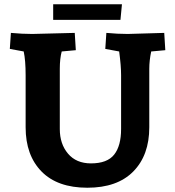

<svg xmlns="http://www.w3.org/2000/svg" viewBox="-20 -864 819 899"><path d="M749 -710 754 -629 688 -623Q679 -581 679 -542V-268Q679 -137 604 -61Q529 15 389 15Q249 15 174.5 -61Q100 -137 100 -268V-512Q100 -581 91 -623L26 -635L31 -710Q84 -705 131 -705L330 -710L335 -629L269 -623Q260 -590 260 -542V-260Q260 -190 298.5 -144.5Q337 -99 406 -99Q482 -99 514.5 -140Q547 -181 547 -260V-512Q547 -556 538 -623L473 -635L478 -710Q531 -705 578 -705ZM544 -771H229V-844H551Z"/></svg>

Font: Andada
Style: Bold
Weight: 700
Designer: Carolina Giovagnoli
Foundry: Carolina Giovagnoli
Version: Version 1.003